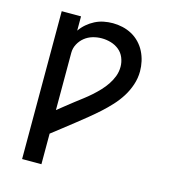

<svg xmlns="http://www.w3.org/2000/svg" viewBox="-110 -832 821 922"><g transform="rotate(15 300.0 -371.5)"><path d="M85 0V-735H181V-664Q194 -683 211.5 -698Q229 -713 249.5 -723.5Q270 -734 292.5 -738.5Q315 -743 338 -743Q362 -743 386.5 -737.5Q411 -732 433 -720Q455 -708 472.5 -689.5Q490 -671 501 -649Q512 -627 517.5 -602.5Q523 -578 523 -553Q523 -519 512 -486Q501 -453 483 -424.5Q465 -396 442 -371Q419 -346 393.5 -323Q368 -300 341.5 -278.5Q315 -257 288.5 -236Q262 -215 235 -194Q208 -173 181 -152V0ZM181 -269Q200 -284 218.5 -299Q237 -314 256.5 -329Q276 -344 295 -358.5Q314 -373 332 -389Q350 -405 366.5 -422.5Q383 -440 396.5 -460Q410 -480 418.5 -502.5Q427 -525 427 -550Q427 -573 418 -595Q409 -617 391 -631.5Q373 -646 350.5 -652.5Q328 -659 305 -659Q282 -659 260 -652.5Q238 -646 220.5 -632Q203 -618 192 -597.5Q181 -577 181 -554Z"/></g></svg>

Font: Iosevka Aile Medium
Style: Regular
Weight: 500
Designer: Belleve Invis
Foundry: Belleve Invis
Version: Version 27.3.5; ttfautohint (v1.8.4)